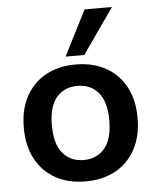

<svg xmlns="http://www.w3.org/2000/svg" viewBox="-54 -803 700 859"><g transform="rotate(-5 296.0 -373.5)"><path d="M296.1 10Q218 10 161 -22Q104 -54 72.5 -112.8Q41 -171.7 41 -252.8Q41 -334 72.5 -392.5Q104 -451 161.2 -483Q218.4 -515 296.2 -515Q374 -515 431.5 -483Q489 -451 520.5 -392.4Q552 -333.7 552 -252.9Q552 -172 520.5 -113Q489 -54 431.6 -22Q374.2 10 296.1 10ZM295.9 -86Q355 -86 390 -127.5Q425 -169 425 -253Q425 -337 389.8 -378Q354.7 -419 295.8 -419Q237 -419 202 -378Q167 -337 167 -253Q167 -169 201.9 -127.5Q236.9 -86 295.9 -86ZM255 -554 358 -757H481L339 -554Z"/></g></svg>

Font: Mulish ExtraLight
Style: Regular
Weight: 200
Designer: Vernon Adams
Foundry: Vernon Adams
Version: Version 3.603